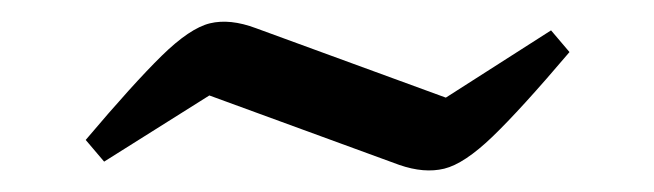

<svg xmlns="http://www.w3.org/2000/svg" viewBox="-20 -370 603 177"><path d="M76 -221 59 -241Q103 -293 129 -318.5Q155 -344 173.5 -348.5Q192 -353 216 -344L391 -280L488 -342L505 -322Q460 -269 434 -244Q408 -219 389.5 -214.5Q371 -210 348 -218L173 -282Z"/></svg>

Font: Piazzolla SC Medium
Style: Regular
Weight: 500
Designer: Juan Pablo del Peral
Foundry: Huerta Tipografica
Version: Version 1.330